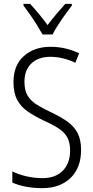

<svg xmlns="http://www.w3.org/2000/svg" viewBox="-20 -967 485 997"><path d="M401 -189Q401 -95 346 -42.5Q291 10 200 10Q110 10 44 -19V-77Q76 -61 117.5 -51.5Q159 -42 200 -42Q269 -42 306.5 -81Q344 -120 344 -185Q344 -227 329.5 -253.5Q315 -280 284.5 -300Q254 -320 205 -342Q159 -364 124 -388Q89 -412 69.5 -448Q50 -484 50 -541Q50 -628 104 -676Q158 -724 242 -724Q285 -724 323 -714.5Q361 -705 391 -690L371 -641Q338 -657 305 -664.5Q272 -672 242 -672Q179 -672 143 -637.5Q107 -603 107 -543Q107 -499 122.5 -472Q138 -445 168 -425.5Q198 -406 241 -386Q292 -362 328 -337Q364 -312 382.5 -277Q401 -242 401 -189ZM201 -788Q188 -811 171 -838.5Q154 -866 135.5 -892Q117 -918 102 -938V-947H136Q157 -925 181.5 -895.5Q206 -866 227 -837Q250 -867 271.5 -892.5Q293 -918 319 -947H353V-938Q329 -907 299.5 -864.5Q270 -822 253 -788Z"/></svg>

Font: Noto Sans Sinhala Condensed Light
Style: Regular
Weight: 300
Width: 3
Designer: Jelle Bosma - Monotype Design Team
Foundry: Monotype Imaging Inc.
Version: Version 2.006; ttfautohint (v1.8.4.7-5d5b)